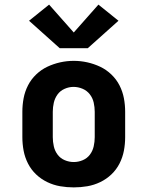

<svg xmlns="http://www.w3.org/2000/svg" viewBox="-20 -805 640 833"><path d="M300 8Q270 8 241 3Q212 -2 185 -15Q158 -28 136.5 -48.5Q115 -69 101.5 -95.5Q88 -122 82.5 -151Q77 -180 77 -210V-320Q77 -350 82.5 -379Q88 -408 101.5 -434.5Q115 -461 137 -482Q159 -503 185.5 -515.5Q212 -528 241 -534.5Q270 -541 300 -541Q330 -541 359 -534.5Q388 -528 414.5 -515.5Q441 -503 463 -482Q485 -461 498.5 -434.5Q512 -408 517.5 -379Q523 -350 523 -320V-210Q523 -180 517.5 -151Q512 -122 498.5 -95.5Q485 -69 463.5 -48.5Q442 -28 415 -15Q388 -2 359 3Q330 8 300 8ZM300 -102Q320 -102 339 -110Q358 -118 370 -134Q382 -150 386.5 -170Q391 -190 391 -210V-320Q391 -340 386.5 -360Q382 -380 369.5 -396Q357 -412 338 -420Q319 -428 299 -428Q279 -428 260 -419.5Q241 -411 229.5 -395Q218 -379 213.5 -359.5Q209 -340 209 -320V-210Q209 -190 213.5 -170Q218 -150 230 -134Q242 -118 261 -110Q280 -102 300 -102ZM239 -596 220 -613 106 -715 193 -785 300 -664 407 -785 494 -715 361 -596Z"/></svg>

Font: Iosevka Curly Slab XBdEx
Style: Regular
Weight: 800
Width: 7
Monospace: yes
Designer: Belleve Invis
Foundry: Belleve Invis
Version: Version 11.0.0; ttfautohint (v1.8.3)